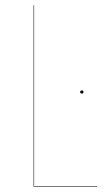

<svg xmlns="http://www.w3.org/2000/svg" viewBox="-20 -700 404 720"><path d="M107.9 -680.2V-2H344.2V0H106V-680.2ZM287.1 -360.8Q293 -360.8 293 -355Q293 -349.1 287.1 -349.1Q280.8 -349.1 280.8 -355Q280.8 -360.8 287.1 -360.8Z"/></svg>

Font: Fira Sans Compressed Two
Style: Regular
Weight: 100
Width: 1
Designer: Carrois Corporate & Edenspiekermann AG
Foundry: Carrois Corporate GbR & Edenspiekermann AG
Version: Version 4.203;PS 004.203;hotconv 1.0.88;makeotf.lib2.5.64775